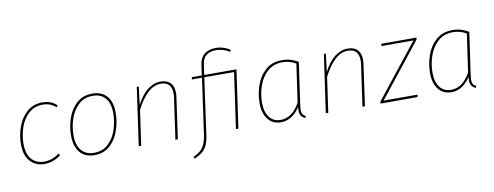

<svg xmlns="http://www.w3.org/2000/svg" viewBox="-72 -1119 4361 1696"><g transform="rotate(-10 2108.5 -271.0)"><path d="M449 -479 435 -465Q389 -509 319 -509Q243 -509 191.5 -461.5Q140 -414 116 -342Q92 -270 92 -197Q92 -106 133.5 -58.5Q175 -11 247 -11Q319 -11 382 -59L394 -43Q326 10 246 10Q165 10 117 -44Q69 -98 69 -197Q69 -275 96 -351.5Q123 -428 179.5 -478.5Q236 -529 320 -529Q399 -529 449 -479Z M518 -196Q518 -271 543 -347.5Q568 -424 624 -476.5Q680 -529 767 -529Q850 -529 896 -477Q942 -425 942 -327Q942 -253 917.5 -175.5Q893 -98 837 -44Q781 10 693 10Q610 10 564 -44Q518 -98 518 -196ZM920 -327Q920 -415 880.5 -462Q841 -509 767 -509Q687 -509 636 -458.5Q585 -408 562.5 -336Q540 -264 540 -195Q540 -107 580 -59Q620 -11 693 -11Q773 -11 824 -61Q875 -111 897.5 -183.5Q920 -256 920 -327Z M1497 -407Q1497 -389 1494 -369L1442 0H1420L1472 -367Q1475 -388 1475 -405Q1475 -510 1378 -510Q1316 -510 1261.5 -460Q1207 -410 1158 -315L1113 0H1091L1165 -519H1183L1163 -358Q1207 -443 1262 -486Q1317 -529 1379 -529Q1437 -529 1467 -497.5Q1497 -466 1497 -407Z M1985 0H1963L2034 -499H1767L1698 -5Q1690 58 1673.5 94Q1657 130 1631 151.5Q1605 173 1559 195L1552 177Q1593 157 1616 137Q1639 117 1654 83.5Q1669 50 1677 -7L1746 -499H1656L1658 -519H1748L1762 -617Q1770 -675 1809.5 -706Q1849 -737 1912 -737Q1980 -737 2040 -697L2030 -681Q1972 -717 1911 -717Q1797 -717 1783 -614L1770 -519H2059Z M2613 -488 2559 -112Q2555 -80 2555 -68Q2555 -45 2563 -30Q2571 -15 2591 -7L2584 10Q2559 0 2547 -18.5Q2535 -37 2535 -68Q2535 -75 2537 -97Q2506 -47 2462 -18.5Q2418 10 2368 10Q2293 10 2250.5 -43.5Q2208 -97 2208 -190Q2208 -268 2234.5 -346Q2261 -424 2319.5 -476.5Q2378 -529 2468 -529Q2512 -529 2546 -518.5Q2580 -508 2613 -488ZM2230 -191Q2230 -106 2266 -58.5Q2302 -11 2368 -11Q2470 -11 2540 -135L2589 -477Q2536 -510 2468 -510Q2386 -510 2332.5 -460Q2279 -410 2254.5 -336.5Q2230 -263 2230 -191Z M3175 -407Q3175 -389 3172 -369L3120 0H3098L3150 -367Q3153 -388 3153 -405Q3153 -510 3056 -510Q2994 -510 2939.5 -460Q2885 -410 2836 -315L2791 0H2769L2843 -519H2861L2841 -358Q2885 -443 2940 -486Q2995 -529 3057 -529Q3115 -529 3145 -497.5Q3175 -466 3175 -407Z M3671 -501 3291 -21H3596L3591 0H3259L3262 -18L3643 -499H3356L3359 -519H3674Z M4142 -488 4088 -112Q4084 -80 4084 -68Q4084 -45 4092 -30Q4100 -15 4120 -7L4113 10Q4088 0 4076 -18.5Q4064 -37 4064 -68Q4064 -75 4066 -97Q4035 -47 3991 -18.5Q3947 10 3897 10Q3822 10 3779.5 -43.5Q3737 -97 3737 -190Q3737 -268 3763.5 -346Q3790 -424 3848.5 -476.5Q3907 -529 3997 -529Q4041 -529 4075 -518.5Q4109 -508 4142 -488ZM3759 -191Q3759 -106 3795 -58.5Q3831 -11 3897 -11Q3999 -11 4069 -135L4118 -477Q4065 -510 3997 -510Q3915 -510 3861.5 -460Q3808 -410 3783.5 -336.5Q3759 -263 3759 -191Z"/></g></svg>

Font: FiraGO Thin
Style: Italic
Weight: 100
Italic angle: -8°
Designer: bBox Type GmbH
Foundry: bBox Type GmbH
Version: Version 1.001